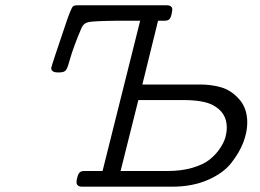

<svg xmlns="http://www.w3.org/2000/svg" viewBox="-20 -703 979 723"><path d="M172.9 -446.8Q172.9 -452.6 233.9 -631.8Q249 -673.8 254.9 -679.2Q259.8 -683.1 272 -683.1H607.9Q628.9 -683.1 628.9 -666Q628.9 -664.1 626 -648.9Q622.1 -633.8 616.5 -629.4Q610.8 -625 599.1 -625H575.2L516.1 -384.8H732.9Q776.9 -384.8 814 -373.8Q851.1 -362.8 881.1 -328.9Q911.1 -294.9 911.1 -241.2Q911.1 -206.1 896.5 -167.5Q881.8 -128.9 851.3 -89.8Q820.8 -50.8 762.5 -25.4Q704.1 0 627.9 0H289.1Q268.1 0 268.1 -18.1Q268.1 -24.9 272 -38.3Q275.9 -51.8 283.2 -56.2Q289.1 -59.1 296.9 -59.1H366.2L507.8 -625H424.8Q335 -624 314.9 -620.1Q294.9 -616.2 287.1 -598.1Q272 -563 260.5 -531.5Q249 -500 244.6 -483.9Q240.2 -467.8 236.1 -455.3Q231.9 -442.9 228 -438.5Q224.1 -434.1 218 -432.1Q211.9 -430.2 200.2 -430.2Q172.9 -429.7 172.9 -446.8ZM434.1 -59.1H610.8Q662.6 -59.1 703.9 -71Q745.1 -83 768.6 -101.6Q792 -120.1 807.6 -143.1Q823.2 -166 828.6 -185.5Q834 -205.1 834 -223.1Q834 -280.3 779.8 -308.1Q743.7 -326.2 669.9 -326.2H501Z"/></svg>

Font: CMU Concrete
Style: Italic
Weight: 500
Italic angle: -14.04°
Version: Version 0.7.0